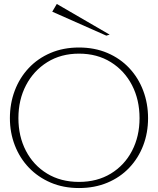

<svg xmlns="http://www.w3.org/2000/svg" viewBox="-20 -945 798 970"><path d="M379 5Q300 5 236 -22.5Q172 -50 126 -98Q80 -146 55 -210.5Q30 -275 30 -348Q30 -422 54.5 -487Q79 -552 125 -601Q171 -650 235.5 -677.5Q300 -705 379 -705Q458 -705 522.5 -677.5Q587 -650 633 -601Q679 -552 703.5 -487Q728 -422 728 -348Q728 -274 703.5 -210Q679 -146 633 -97.5Q587 -49 522.5 -22Q458 5 379 5ZM379 -26Q471 -26 540 -68Q609 -110 647 -183Q685 -256 685 -348Q685 -441 647 -514.5Q609 -588 540 -631Q471 -674 379 -674Q288 -674 219 -631Q150 -588 111.5 -514.5Q73 -441 73 -348Q73 -256 111 -183Q149 -110 218 -68Q287 -26 379 -26ZM517 -765 244 -886 267 -925 534 -770Z"/></svg>

Font: Panamera Light
Style: Regular
Weight: 300
Designer: Bastien Sozeau
Foundry: NBR — Bastien Sozeau
Version: Version 3.002; ttfautohint (v1.8.4.7-5d5b);gftools[0.9.33]